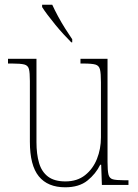

<svg xmlns="http://www.w3.org/2000/svg" viewBox="-20 -786 586 816"><path d="M257 10Q183 10 145 -36.5Q107 -83 107 -184V-442Q107 -477 103 -492.5Q99 -508 83 -512Q67 -516 32 -516H14V-536H135V-182Q135 -131 146 -93.5Q157 -56 184 -35.5Q211 -15 258 -15Q308 -15 341.5 -41.5Q375 -68 392 -110.5Q409 -153 409 -202V-436Q409 -474 405 -490.5Q401 -507 386 -511.5Q371 -516 334 -516H322V-536H437V-97Q437 -61 441 -44.5Q445 -28 459.5 -24Q474 -20 505 -20H526V0H413L410 -86H406Q387 -47 351.5 -18.5Q316 10 257 10ZM283 -606Q269 -620 251 -639.5Q233 -659 215 -681Q197 -703 182 -723Q167 -743 159 -756V-766H202Q212 -744 226.5 -717Q241 -690 257.5 -664Q274 -638 287 -619V-606Z"/></svg>

Font: Noto Serif Khmer SemiCondensed Thin
Style: Regular
Weight: 250
Width: 4
Designer: Danh Hong and the Monotype Design Team
Foundry: Monotype Imaging Inc.
Version: Version 2.004